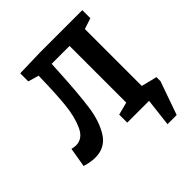

<svg xmlns="http://www.w3.org/2000/svg" viewBox="-234 -866 1214 1214"><g transform="rotate(-45 373.0 -258.5)"><path d="M623 -99 728 -73V-37L649 187H567L589 0H394V-72L479 -94V-601H319L315 -529Q305 -344 290 -237Q275 -130 229.5 -58Q184 14 95 14Q56 14 5 -1L27 -132Q49 -127 63 -127Q124 -127 154.5 -193.5Q185 -260 194.5 -352.5Q204 -445 207 -586Q208 -592 208 -606L136 -627V-699L316 -704H696V-632L623 -608Z"/></g></svg>

Font: Bitter Pro
Style: Bold
Weight: 700
Designer: Sol Matas, and Bitter project Authors
Foundry: Sol Matas
Version: Version 1.010